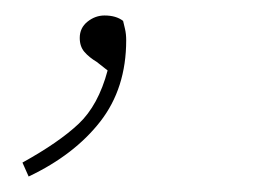

<svg xmlns="http://www.w3.org/2000/svg" viewBox="-20 -75 329 248"><path d="M17 153 9 135Q56 109 81.5 85Q107 61 119 16L105 5Q95 -1 89 -8Q83 -15 83 -26Q83 -39 93 -47Q103 -55 115 -55Q130 -55 139 -48Q140 -44 141.5 -37.5Q143 -31 143 -23Q143 39 109.5 82Q76 125 17 153Z"/></svg>

Font: Source Serif 4 SmText ExtraLight
Style: Italic
Weight: 200
Italic angle: -12°
Designer: Frank Grießhammer
Foundry: Adobe
Version: Version 4.005;hotconv 1.1.0;makeotfexe 2.6.0